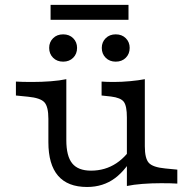

<svg xmlns="http://www.w3.org/2000/svg" viewBox="-20 -743 782 777"><path d="M248.4 -412.9V-206.5H175.8V-262.1Q175.8 -311.3 159.7 -329Q143.5 -346.8 93.5 -351.6L44.4 -356.5V-412.9Q55.6 -412.1 72.6 -411.7Q89.5 -411.3 109.7 -411.3Q148.4 -411.3 185.1 -414.1Q221.8 -416.9 248.4 -422.6ZM248.4 -206.5V-175.8Q248.4 -111.3 272.2 -81.9Q296 -52.4 348.4 -52.4Q405.6 -52.4 450.8 -82.3Q496 -112.1 528.2 -171L527.4 -126.6Q493.5 -58.1 445.6 -22.2Q397.6 13.7 332.3 13.7Q254 13.7 214.9 -31.9Q175.8 -77.4 175.8 -167.7V-206.5ZM493.5 0V-206.5H566.1V-150.8Q566.1 -101.6 582.3 -83.9Q598.4 -66.1 648.4 -61.3L697.6 -56.5V0Q686.3 -0.8 669.8 -1.2Q653.2 -1.6 632.3 -1.6Q593.5 -1.6 556.9 1.2Q520.2 4 493.5 9.7ZM566.1 -412.9V-206.5H493.5V-267.7Q493.5 -314.5 481 -331Q468.5 -347.6 429 -352.4L391.1 -356.5V-412.9Q401.6 -412.1 413.7 -411.7Q425.8 -411.3 441.1 -411.3Q471.8 -411.3 506.5 -414.5Q541.1 -417.7 566.1 -422.6ZM448.4 -493.5Q423.4 -493.5 407.7 -509.3Q391.9 -525 391.9 -549.2Q391.9 -572.6 407.7 -588.3Q423.4 -604 448.4 -604Q473.4 -604 489.1 -588.3Q504.8 -572.6 504.8 -549.2Q504.8 -525 489.1 -509.3Q473.4 -493.5 448.4 -493.5ZM235.5 -493.5Q210.5 -493.5 194.8 -509.3Q179 -525 179 -549.2Q179 -572.6 194.8 -588.3Q210.5 -604 235.5 -604Q260.5 -604 276.2 -588.3Q291.9 -572.6 291.9 -549.2Q291.9 -525 276.2 -509.3Q260.5 -493.5 235.5 -493.5ZM184.7 -662.9V-723.4H500V-662.9Z"/></svg>

Font: Playfair 5pt SemiExpanded Light
Style: Regular
Weight: 300
Width: 6
Designer: Claus Eggers Sørensen
Foundry: Claus Eggers Sørensen
Version: Version 2.203